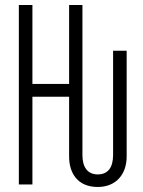

<svg xmlns="http://www.w3.org/2000/svg" viewBox="-20 -734 570 764"><path d="M369 10C443 10 484 -42 484 -111V-532H430V-117C430 -67 409 -40 369 -40C329 -40 308 -68 308 -117V-714H255V-400H109V-714H55V0H109V-349H255V-111C255 -45 289 10 369 10Z"/></svg>

Font: Noto Sans Mono Condensed Light
Style: Regular
Weight: 300
Width: 3
Designer: Monotype Design Team
Foundry: Monotype Imaging Inc.
Version: Version 2.014